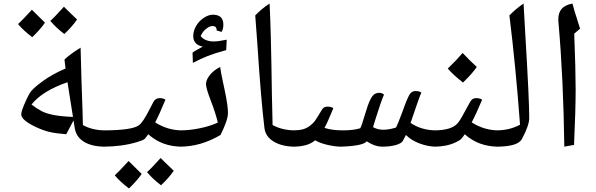

<svg xmlns="http://www.w3.org/2000/svg" viewBox="-20 -818 3366 1084"><path d="M392 -158 361 -354Q218 -304 158 -228Q189 -204 216 -190Q271 -162 392 -158ZM354 -60Q292 -65 257.5 -73.5Q223 -82 182 -101Q100 -140 100 -172Q100 -188 116 -226Q132 -264 146.5 -290Q161 -316 219.5 -358.5Q278 -401 350 -431L344 -482Q374 -511 435 -549Q440 -344 446 -190L448 -112Q502 -82 573 -82Q583 -82 583 -72V0Q583 10 573 10Q500 10 455 -17Q410 -44 402 -95L395 -138ZM415 -708Q388 -668 343 -626Q296 -662 264 -700Q285 -718 341 -780Q352 -768 415 -708ZM234 -690Q206 -650 162 -608Q112 -646 82 -682Q106 -704 160 -763Q171 -751 234 -690Z M847 -244Q859 -264 881 -264Q903 -264 914 -255Q879 -170 856 -127Q927 -82 1007 -82Q1017 -82 1017 -72V0Q1017 10 1007 10Q895 10 817 -60L807 -46L797 -34Q789 -26 751 -15Q666 10 563 10Q553 10 553 0V-72Q553 -82 563 -82Q723 -82 763 -110Q786 -124 827 -206ZM961 146Q934 186 889 228Q842 192 810 154Q831 136 887 74Q898 86 961 146ZM780 164Q752 204 708 246Q658 208 628 172Q652 150 706 91Q717 103 780 164Z M997 10Q987 10 987 0V-72Q987 -82 997 -82Q1051 -82 1109 -94Q1167 -106 1210 -126Q1197 -180 1170 -250Q1143 -320 1143 -343.5Q1143 -367 1165 -394.5Q1187 -422 1223 -440Q1228 -405 1235.5 -370.5Q1243 -336 1250 -302Q1267 -221 1267 -180.5Q1267 -140 1225 -56Q1113 10 997 10ZM1182 -735Q1241 -735 1241 -679Q1241 -655 1231 -638L1203 -646V-652Q1203 -658 1198 -664.5Q1193 -671 1178.5 -671Q1164 -671 1143.5 -655Q1123 -639 1113 -614Q1137 -584 1187 -584Q1213 -584 1260 -594L1257 -535Q1191 -517 1153 -502Q1115 -487 1069 -463L1067 -521Q1081 -531 1096 -539Q1111 -547 1125 -555Q1071 -565 1071 -615Q1071 -643 1087 -671Q1103 -699 1130 -717Q1157 -735 1182 -735Z M1502 -798Q1510 -652 1515 -289L1519 -112Q1575 -82 1645 -82Q1655 -82 1655 -72V0Q1655 10 1645 10Q1574 10 1526.5 -18Q1479 -46 1473 -95Q1453 -260 1433 -570L1421 -731Q1456 -768 1502 -798Z M2298 -124Q2360 -82 2443 -82Q2453 -82 2453 -72V0Q2453 10 2443 10Q2397 10 2349 -8Q2301 -26 2272 -56L2254 -22Q2246 -8 2214 1Q2182 10 2139 10Q2096 10 2051 -20Q2029 6 1906 10Q1872 10 1829 0Q1786 -10 1759 -26Q1719 10 1634 10Q1624 10 1624 0V-72Q1624 -82 1634 -82Q1668 -82 1690 -88Q1712 -94 1730 -108Q1748 -122 1757 -134Q1766 -146 1796 -196Q1806 -216 1828 -216Q1850 -216 1862 -207Q1828 -124 1812 -96Q1854 -82 1915.5 -82Q1977 -82 2014 -94Q2022 -108 2039.5 -168Q2057 -228 2070 -254Q2083 -280 2095 -287Q2107 -294 2121.5 -294Q2136 -294 2148 -284Q2130 -242 2100 -146L2086 -100Q2114 -85 2146 -85.5Q2178 -86 2216 -98Q2224 -112 2251 -184Q2276 -256 2292 -284Q2304 -304 2326 -304Q2348 -304 2359 -295Q2349 -276 2298 -124Z M2432 10Q2422 10 2422 0V-72Q2422 -82 2432 -82Q2533 -82 2567 -126Q2584 -148 2614 -206L2635 -244Q2646 -264 2668 -264Q2690 -264 2702 -255Q2668 -174 2643 -127Q2714 -82 2794 -82Q2804 -82 2804 -72V0Q2804 10 2794 10Q2682 10 2604 -60L2594 -46L2584 -34Q2576 -25 2552 -14Q2500 10 2432 10ZM2672 -440Q2646 -402 2594 -352Q2540 -394 2508 -431Q2560 -481 2592 -519Q2632 -476 2672 -440Z M2783 10Q2772 10 2772 0V-72Q2772 -82 2783 -82Q2857 -82 2916 -114Q2892 -440 2856 -731Q2892 -768 2936 -798L2946 -620Q2968 -254 2968 -152Q2968 -110 2926 -32Q2902 10 2783 10Z M3222 -628Q3230 -425 3230 -313Q3230 -201 3221 0L3166 10Q3161 -374 3133 -691L3132 -708Q3132 -746 3151 -768Q3170 -790 3212 -798Q3224 -752 3234 -723L3255 -656Z"/></svg>

Font: Autonym
Style: Regular
Weight: 500
Version: Version 1.0.20131126